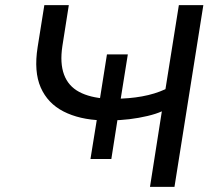

<svg xmlns="http://www.w3.org/2000/svg" viewBox="-20 -725 854 745"><path d="M562 0 608 -293Q586 -283 552.5 -275Q519 -267 482 -262.5Q445 -258 408 -258L438 -274L412 -108H331L358 -275L375 -258Q288 -261 226.5 -292.5Q165 -324 138 -385.5Q111 -447 126 -542L152 -705H247L222 -546Q212 -480 228.5 -435.5Q245 -391 287 -368.5Q329 -346 394 -342L366 -331L395 -514H476L447 -333L427 -342Q481 -342 531 -351Q581 -360 622 -379L674 -705H769L657 0Z"/></svg>

Font: Nunito Sans 7pt SemiExpanded
Style: Italic
Weight: 400
Width: 6
Italic angle: -9°
Designer: Vernon Adams
Foundry: Vernon Adams
Version: Version 3.101;gftools[0.9.27]